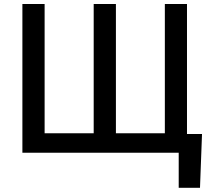

<svg xmlns="http://www.w3.org/2000/svg" viewBox="-20 -747 1049 939"><path d="M968 -91.6 958.1 171.5H854V0H89.5V-727.3H198.2V-95.2H438.2V-727.3H546.9V-95.2H786.2V-727.3H894.5V-91.6Z"/></svg>

Font: Inter UI Medium
Style: Regular
Weight: 500
Designer: Rasmus Andersson
Foundry: rsms
Version: 3.2;8d6f07862